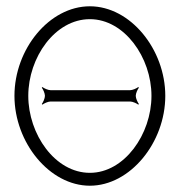

<svg xmlns="http://www.w3.org/2000/svg" viewBox="-20 -580 578 611"><path d="M113 -249 115 -247C120 -251 133 -257 141 -257H394C402 -257 415 -251 420 -247L422 -249C418 -254 412 -267 412 -275C412 -283 418 -296 422 -301L420 -303C415 -299 402 -293 394 -293H141C133 -293 120 -299 115 -303L113 -301C117 -296 123 -283 123 -275C123 -267 117 -254 113 -249ZM70 -275C70 -397 155 -519 266 -519C376 -519 462 -397 462 -275C462 -153 376 -30 266 -30C155 -30 70 -153 70 -275ZM26 -275C26 -126 138 11 266 11C394 11 506 -126 506 -275C506 -423 395 -560 266 -560C137 -560 26 -424 26 -275Z"/></svg>

Font: Armata Saber
Style: Rg
Weight: 400
Designer: Jasper
Foundry: Cannot Into Space Fonts
Version: Version 0.970